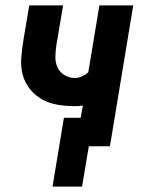

<svg xmlns="http://www.w3.org/2000/svg" viewBox="-20 -540 540 709"><path d="M174 149 216 -105H278L286 -150Q278 -149 271 -148.5Q264 -148 257 -148Q225 -148 194 -153Q163 -158 136.5 -172.5Q110 -187 91 -210.5Q72 -234 64 -263.5Q56 -293 58.5 -325Q61 -357 66 -389L88 -520H213L188 -372Q185 -351 184.5 -330Q184 -309 192.5 -291Q201 -273 218.5 -262.5Q236 -252 257 -252Q270 -252 283 -258Q296 -264 306 -273L347 -520H472L386 0H308L283 149Z"/></svg>

Font: Iosevka Term Curly Extrabold
Style: Italic
Weight: 800
Italic angle: -9°
Designer: Belleve Invis
Foundry: Belleve Invis
Version: Version 32.3.0